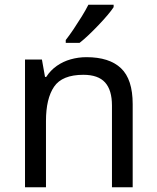

<svg xmlns="http://www.w3.org/2000/svg" viewBox="-20 -786 658 806"><path d="M343 -546Q439 -546 488 -499.5Q537 -453 537 -349V0H450V-343Q450 -408 421 -440Q392 -472 330 -472Q241 -472 207 -422Q173 -372 173 -278V0H85V-536H156L169 -463H174Q192 -491 218.5 -509.5Q245 -528 277 -537Q309 -546 343 -546ZM457 -756Q448 -742 431 -722Q414 -702 393.5 -680.5Q373 -659 352.5 -639.5Q332 -620 314 -606H256V-618Q271 -637 288.5 -663Q306 -689 323 -716.5Q340 -744 351 -766H457Z"/></svg>

Font: Noto Sans Myanmar
Style: Regular
Weight: 400
Designer: Monotype Design Team
Foundry: Monotype Imaging Inc.
Version: Version 2.107